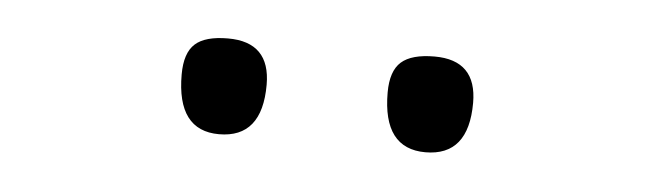

<svg xmlns="http://www.w3.org/2000/svg" viewBox="-25 -782 666 195"><g transform="rotate(5 308.0 -685.0)"><path d="M411.6 -636.2Q368.2 -636.2 368.2 -693.4Q368.2 -715.3 378.7 -724.6Q389.2 -733.9 412.6 -733.9Q455.6 -733.9 455.6 -690.4Q455.6 -636.2 411.6 -636.2ZM201.2 -636.2Q158.2 -636.2 158.2 -693.4Q158.2 -715.3 168.5 -724.6Q178.7 -733.9 202.1 -733.9Q245.1 -733.9 245.1 -690.4Q245.1 -636.2 201.2 -636.2Z"/></g></svg>

Font: Pinar-DS2-FD Light
Style: Regular
Weight: 300
Designer: Amin Abedi
Version: Version 2.000